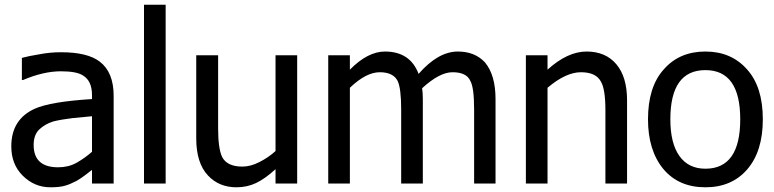

<svg xmlns="http://www.w3.org/2000/svg" viewBox="-20 -780 3289 816"><path d="M371 -135V-286L288 -278Q239 -272 207 -264Q171 -253 146 -229Q123 -206 123 -164Q123 -69 227 -69Q271 -69 305 -88Q342 -109 371 -135ZM463 0H371V-58L341 -35Q324 -22 305 -11Q276 4 257 9Q235 16 194 16Q126 16 76 -34Q28 -82 28 -158Q28 -273 128 -318Q195 -348 371 -359V-376Q371 -436 333 -459Q306 -477 239 -477Q165 -477 78 -440H73V-534Q102 -542 146 -549Q192 -558 239 -558Q352 -558 404 -518Q463 -473 463 -373Z M592 -760H684V0H592Z M1151 -545H1243V0H1151V-61Q1106 -20 1068 -2Q1030 16 985 16Q911 16 864 -34Q814 -87 814 -192V-545H907V-234Q907 -149 924 -113Q945 -72 1010 -72Q1045 -72 1082 -91Q1120 -110 1151 -138Z M2086 -359V0H1995V-315Q1995 -408 1979 -436Q1963 -473 1903 -473Q1848 -473 1774 -405Q1777 -385 1777 -359V0H1685V-315Q1685 -404 1670 -436Q1651 -473 1594 -473Q1536 -473 1467 -407V0H1375V-545H1467V-484Q1543 -561 1616 -561Q1723 -561 1759 -466Q1842 -561 1926 -561Q1998 -561 2041 -515Q2086 -461 2086 -359Z M2645 -354V0H2553V-311Q2553 -401 2534 -433Q2513 -473 2449 -473Q2385 -473 2307 -407V0H2215V-545H2307V-484Q2392 -561 2473 -561Q2554 -561 2599.5 -507Q2645 -453 2645 -354Z M3222 -273Q3222 -137 3156 -60.5Q3090 16 2978 16Q2864 16 2799 -62Q2734 -141 2734 -273Q2734 -411 2801 -485Q2867 -561 2978 -561Q3088 -561 3155 -485Q3222 -411 3222 -273ZM3126 -273Q3126 -482 2978 -482Q2829 -482 2829 -273Q2829 -171 2867.5 -117Q2906 -63 2978 -63Q3126 -63 3126 -273Z"/></svg>

Font: Yekan
Style: Regular
Weight: 400
Designer: ParsMizban Co
Foundry: ParsMizban Co
Version: Version 2.000